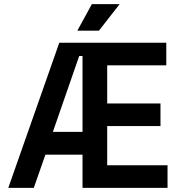

<svg xmlns="http://www.w3.org/2000/svg" viewBox="-20 -906 863 926"><path d="M378 0V-700H782V-591H497V-407H754V-298H497V-109H788V0ZM20 0 266 -700H378V-636H362L235 -270H378V-160H199L143 0ZM353 -758 423 -886H557L457 -758Z"/></svg>

Font: Space Grotesk Light SemiBold
Style: Regular
Weight: 600
Version: Version 2.000